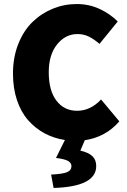

<svg xmlns="http://www.w3.org/2000/svg" viewBox="-20 -682 626 946"><path d="M43.9 -319.8Q43.9 -398.9 69.8 -464.6Q95.7 -530.3 139.4 -573Q183.1 -615.7 239.5 -638.9Q295.9 -662.1 357.9 -662.1Q418.5 -662.1 470.2 -638.2Q522 -614.3 560.1 -576.2L470.2 -465.8Q442.9 -489.3 417.7 -501.7Q392.6 -514.2 361.8 -514.2Q302.2 -514.2 261.2 -463.1Q220.2 -412.1 220.2 -326.2Q220.2 -235.8 258.1 -186Q295.9 -136.2 359.9 -136.2Q425.8 -136.2 478 -191.9L567.9 -84Q500.5 -6.3 397.9 8.8L376 60.1Q416 69.3 435.1 87.4Q454.1 105.5 454.1 136.2Q454.1 237.8 244.1 244.1L231.9 178.2Q289.1 175.3 310.5 166.3Q332 157.2 332 136.2Q332 121.1 315.7 111.3Q299.3 101.6 255.9 96.2L299.8 7.8Q245.6 -0.5 199.7 -25.1Q153.8 -49.8 118.7 -89.6Q83.5 -129.4 63.7 -188.5Q43.9 -247.6 43.9 -319.8Z"/></svg>

Font: Source Sans Pro Black
Style: Regular
Weight: 900
Designer: Paul D. Hunt
Foundry: Adobe Systems Incorporated
Version: Version 2.020;PS 2.0;hotconv 1.0.86;makeotf.lib2.5.63406